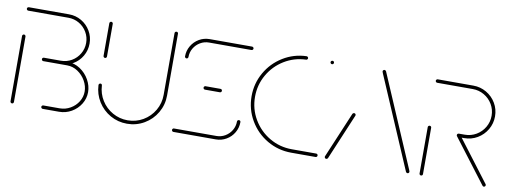

<svg xmlns="http://www.w3.org/2000/svg" viewBox="-49 -773 2713 1019"><g transform="rotate(10 1307.5 -263.5)"><path d="M40.7 -0.4Q37 -0.4 34.3 -3.1Q31.5 -5.9 31.5 -9.6V-362.2Q31.5 -365.9 34.3 -368.7Q37 -371.5 40.7 -371.5Q44.4 -371.5 47.2 -368.7Q50 -365.9 50 -362.2V-9.6Q50 -5.9 47.4 -3.1Q44.8 -0.4 40.7 -0.4ZM227.8 -268.5H294.4Q330.7 -268.5 361.5 -248.1Q392.2 -227.8 410.4 -195.4Q428.5 -163 428.5 -128.9Q428.5 -94.8 410.4 -65.2Q392.2 -35.6 361.5 -17.8Q330.7 0 294.4 0H206.7Q203 0 200.2 -2.8Q197.4 -5.6 197.4 -9.3Q197.4 -13.3 200.2 -15.9Q203 -18.5 206.7 -18.5H294.4Q325.6 -18.5 352.2 -33.9Q378.9 -49.3 394.4 -74.6Q410 -100 410 -128.9Q410 -158.1 394.3 -186.3Q378.5 -214.4 351.9 -232.2Q325.2 -250 294.4 -250H227.8ZM156.7 -259.3Q156.7 -263.3 159.4 -265.9Q162.2 -268.5 165.9 -268.5H257.4Q288.9 -268.5 315.4 -284.1Q341.9 -299.6 357.4 -326.3Q373 -353 373 -384.4Q373 -415.9 357.4 -442.4Q341.9 -468.9 315.4 -484.4Q288.9 -500 257.4 -500H40.7Q37 -500 34.3 -502.8Q31.5 -505.6 31.5 -509.3Q31.5 -513.3 34.3 -515.9Q37 -518.5 40.7 -518.5H257.4Q293.7 -518.5 324.4 -500.6Q355.2 -482.6 373.3 -451.9Q391.5 -421.1 391.5 -384.4Q391.5 -347.8 373.5 -316.9Q355.6 -285.9 324.6 -268Q293.7 -250 257.4 -250H165.9Q162.2 -250 159.4 -252.8Q156.7 -255.6 156.7 -259.3Z M485.2 -323.7Q481.5 -323.7 478.7 -326.5Q475.9 -329.3 475.9 -333V-509.3Q475.9 -513 478.7 -515.7Q481.5 -518.5 485.2 -518.5Q488.9 -518.5 491.7 -515.7Q494.4 -513 494.4 -509.3V-333Q494.4 -329.3 491.9 -326.5Q489.3 -323.7 485.2 -323.7ZM835.2 -526.7Q839.3 -526.7 841.9 -524.1Q844.4 -521.5 844.4 -517.4V-184.4Q844.4 -134.1 819.8 -91.9Q795.2 -49.6 752.8 -24.8Q710.4 0 660.4 0Q611.5 0 570.2 -23.3Q528.9 -46.7 503.7 -87Q478.5 -127.4 476.3 -175.6Q475.9 -179.3 478.7 -182.4Q481.5 -185.6 485.6 -185.6Q489.3 -185.6 491.9 -183Q494.4 -180.4 494.4 -176.7Q496.7 -133.3 519.3 -97Q541.9 -60.7 579.3 -39.6Q616.7 -18.5 660.4 -18.5Q705.6 -18.5 743.5 -40.7Q781.5 -63 803.7 -101.1Q825.9 -139.3 825.9 -184.4V-517.4Q825.9 -521.5 828.7 -524.1Q831.5 -526.7 835.2 -526.7Z M1243 -122.2Q1247 -122.2 1249.6 -119.6Q1252.2 -117 1252.2 -113Q1252.2 -82.2 1237 -56.3Q1221.9 -30.4 1195.9 -15.2Q1170 0 1139.3 0H911.1Q907.4 0 904.6 -2.8Q901.9 -5.6 901.9 -9.3Q901.9 -13.3 904.6 -15.9Q907.4 -18.5 911.1 -18.5H1139.3Q1164.8 -18.5 1186.5 -31.3Q1208.1 -44.1 1220.9 -65.7Q1233.7 -87.4 1233.7 -113Q1233.7 -117 1236.5 -119.6Q1239.3 -122.2 1243 -122.2ZM1126.7 -259.3Q1126.7 -255.6 1124.1 -252.8Q1121.5 -250 1117.4 -250H1037Q1033.3 -250 1030.6 -252.8Q1027.8 -255.6 1027.8 -259.3Q1027.8 -263.3 1030.6 -265.9Q1033.3 -268.5 1037 -268.5H1117.4Q1121.5 -268.5 1124.1 -265.9Q1126.7 -263.3 1126.7 -259.3ZM911.5 -396.3Q907.8 -396.3 905 -399.1Q902.2 -401.9 902.2 -405.6Q902.2 -436.3 917.4 -462.2Q932.6 -488.1 958.5 -503.3Q984.4 -518.5 1015.2 -518.5H1243.7Q1247.4 -518.5 1250.2 -515.7Q1253 -513 1253 -509.3Q1253 -505.6 1250.2 -502.8Q1247.4 -500 1243.7 -500H1015.2Q989.6 -500 968 -487.2Q946.3 -474.4 933.5 -452.8Q920.7 -431.1 920.7 -405.6Q920.7 -401.9 918.1 -399.1Q915.6 -396.3 911.5 -396.3Z M1286.7 -259.3Q1286.7 -328.1 1320.2 -386.9Q1353.7 -445.6 1411.3 -480.9Q1468.9 -516.3 1537.4 -518.5Q1541.1 -518.5 1544.1 -515.7Q1547 -513 1547 -509.3Q1547 -505.6 1544.4 -502.8Q1541.9 -500 1537.8 -500Q1474.1 -497.8 1420.7 -465Q1367.4 -432.2 1336.3 -377.8Q1305.2 -323.3 1305.2 -259.3Q1305.2 -193.7 1337.6 -138.5Q1370 -83.3 1425.2 -50.9Q1480.4 -18.5 1545.9 -18.5H1677Q1681.1 -18.5 1683.7 -15.9Q1686.3 -13.3 1686.3 -9.3Q1686.3 -5.6 1683.7 -2.8Q1681.1 0 1677 0H1545.9Q1475.6 0 1415.9 -34.8Q1356.3 -69.6 1321.5 -129.3Q1286.7 -188.9 1286.7 -259.3ZM1668.1 -509.3Q1668.1 -513.3 1670.9 -515.9Q1673.7 -518.5 1677.4 -518.5Q1681.5 -518.5 1684.1 -515.9Q1686.7 -513.3 1686.7 -509.3Q1686.7 -505.6 1684.1 -502.8Q1681.5 -500 1677.4 -500Q1673.7 -500 1670.9 -502.8Q1668.1 -505.6 1668.1 -509.3Z M1734.4 0Q1730.7 0 1728 -2.8Q1725.2 -5.6 1725.2 -9.3Q1725.2 -11.5 1725.9 -12.6L1830 -259.6Q1831.1 -261.9 1833.5 -263.3Q1835.9 -264.8 1838.5 -264.8Q1842.6 -264.8 1845.2 -262.2Q1847.8 -259.6 1847.8 -255.6Q1847.8 -253.3 1847 -252.2L1743 -5.2Q1741.9 -3 1739.4 -1.5Q1737 0 1734.4 0ZM2181.5 -9.3Q2181.5 -5.6 2178.9 -2.8Q2176.3 0 2172.2 0Q2169.6 0 2167.2 -1.5Q2164.8 -3 2163.7 -5.2L1951.1 -501.1Q1948.5 -507.8 1948.5 -509.3Q1948.5 -513.3 1951.3 -515.9Q1954.1 -518.5 1957.8 -518.5Q1960.4 -518.5 1962.8 -517Q1965.2 -515.6 1966.3 -513.3L2178.9 -17.4Q2181.5 -11.1 2181.5 -9.3Z M2245.2 -0.4Q2241.5 -0.4 2238.7 -3.1Q2235.9 -5.9 2235.9 -9.6V-259.3Q2235.9 -263.3 2238.7 -265.9Q2241.5 -268.5 2245.2 -268.5Q2249.3 -268.5 2251.9 -265.9Q2254.4 -263.3 2254.4 -259.3V-9.6Q2254.4 -5.9 2251.9 -3.1Q2249.3 -0.4 2245.2 -0.4ZM2592.6 -9.3Q2592.6 -5.6 2590 -2.8Q2587.4 0 2583.3 0Q2578.9 0 2576.3 -3.7L2397 -239.3Q2395.2 -241.9 2395.2 -244.8Q2395.2 -248.9 2398 -251.5Q2400.7 -254.1 2404.4 -254.1Q2408.9 -254.1 2411.9 -250.4L2590.7 -14.8Q2592.6 -12.2 2592.6 -9.3ZM2395.2 -244.8Q2395.2 -248.9 2398 -251.5Q2400.7 -254.1 2404.4 -254.1H2436.3Q2469.6 -254.1 2498 -270.7Q2526.3 -287.4 2542.8 -315.7Q2559.3 -344.1 2559.3 -377.4Q2559.3 -410.7 2542.8 -438.9Q2526.3 -467 2498 -483.5Q2469.6 -500 2436.3 -500H2244.4Q2240.7 -500 2238 -502.8Q2235.2 -505.6 2235.2 -509.3Q2235.2 -513.3 2238 -515.9Q2240.7 -518.5 2244.4 -518.5H2436.3Q2474.4 -518.5 2507 -499.6Q2539.6 -480.7 2558.7 -448.3Q2577.8 -415.9 2577.8 -377.4Q2577.8 -338.9 2558.7 -306.3Q2539.6 -273.7 2507.2 -254.6Q2474.8 -235.6 2436.3 -235.6H2404.4Q2400.7 -235.6 2398 -238.3Q2395.2 -241.1 2395.2 -244.8Z"/></g></svg>

Font: 26F Galaxy Hebrew Hairline
Style: Regular
Weight: 50
Designer: C₂₉H₂₅N₃O₅
Version: Version 1.000